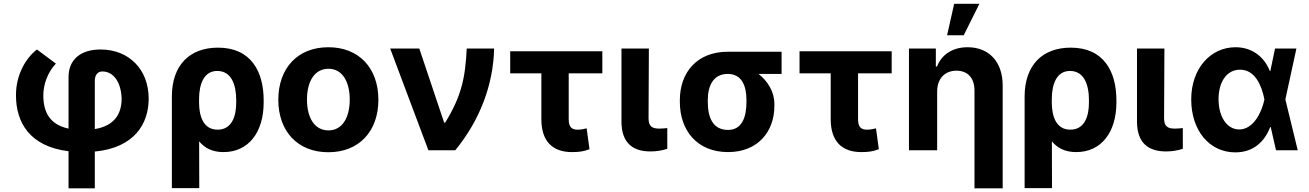

<svg xmlns="http://www.w3.org/2000/svg" viewBox="-20 -806 7022 1030"><path d="M65.7 -295.1C65.3 -151.3 137.8 -20.2 347.7 5.3V204.5H488.6V7.1C703.1 -13.8 777.3 -143.8 777.7 -276.3C777.3 -435 670.8 -540.5 519.2 -540.5C413.7 -540.5 347.7 -487.2 347.7 -392.8V-116.1C246.1 -137.8 212.4 -205.3 212.4 -295.1C212.7 -356.2 237.2 -419.7 279.8 -464.8L178.3 -540.5C115.1 -492.2 65.3 -400.6 65.7 -295.1ZM529.1 -422.6C591.6 -422.6 630.3 -360.8 632.5 -276.3C632.1 -196.4 595.5 -131.4 488.6 -113.6V-370.7C488.3 -402 502.8 -422.6 529.1 -422.6Z M902 203.1H1049L1048.3 -47.9C1078.5 -11 1120 9.9 1179 9.9C1313.6 9.9 1394.5 -96.6 1394.5 -257.1V-267C1394.5 -420.5 1328.1 -550.4 1149.5 -550.4C998.2 -550.4 902.3 -457.4 902 -288.4ZM1047.9 -274.5C1047.9 -355.1 1074.2 -425.4 1145.2 -425.4C1221.2 -425.4 1247.5 -351.6 1247.2 -267V-257.1C1247.5 -185.4 1225.5 -110.4 1147.4 -110.4C1068.5 -110.4 1049 -186.4 1047.9 -251.8Z M1473 -270.6C1473 -102.6 1576 10.7 1741.5 10.7C1907 10.7 2009.9 -102.6 2009.9 -270.6C2009.9 -439.6 1907 -552.6 1741.5 -552.6C1576 -552.6 1473 -439.6 1473 -270.6ZM1626.8 -271.7C1626.8 -366.8 1665.8 -437.1 1742.2 -437.1C1817.1 -437.1 1856.2 -366.8 1856.2 -271.7C1856.2 -176.5 1817.1 -106.5 1742.2 -106.5C1665.8 -106.5 1626.8 -176.5 1626.8 -271.7Z M2073.2 -545.5 2278.1 0H2422.2C2554.3 -160.2 2626.8 -353 2630.7 -545.5H2483.7C2476.2 -386.4 2454.9 -289.4 2368.3 -148.4H2362.6L2229.4 -545.5Z M2717 -530.9V-412.6H2884.2V-166.2C2884.2 -47.6 2944.6 9.9 3048.3 9.9C3086.3 9.9 3112.2 6.4 3142.4 -5.7L3127.1 -117.5C3111.5 -114 3100.1 -110.4 3078.1 -110.4C3049.4 -110.4 3030.9 -122.5 3030.9 -165.5V-412.6H3211.3V-530.9Z M3313.9 -545.5V-152.7C3314.6 -39.1 3374.3 6.4 3469.8 6.4C3503.6 6.4 3534.8 0.7 3559.7 -7.8V-119C3548.7 -117.9 3535.5 -116.1 3516.7 -116.1C3479.4 -116.1 3459.5 -127.1 3459.2 -170.8L3460.9 -545.5Z M3627.1 -258.5C3627.5 -105.8 3719.8 9.9 3885.7 9.9C4044.4 9.9 4134.6 -98.7 4134.2 -238.6V-248.6C4134.6 -313.2 4098 -371.4 4049.4 -409.4H4172.9V-528.4H3884.2C3718.7 -528.4 3627.5 -416.9 3627.1 -269.9ZM3777 -269.9C3777.3 -345.2 3805.8 -409.4 3884.2 -409.4C3959.5 -409.4 3984.4 -345.2 3984.4 -269.9V-258.5C3984.4 -175.8 3959.5 -109 3885.7 -109C3804 -109 3777.3 -175.8 3777 -258.5Z M4269.2 -530.9V-412.6H4436.4V-166.2C4436.4 -47.6 4496.8 9.9 4600.5 9.9C4638.5 9.9 4664.4 6.4 4694.6 -5.7L4679.3 -117.5C4663.7 -114 4652.3 -110.4 4630.3 -110.4C4601.6 -110.4 4583.1 -122.5 4583.1 -165.5V-412.6H4763.5V-530.9Z M4856.2 -545.5V0H5007.5V-315.3C5007.5 -385.7 5050.1 -426.8 5110.8 -426.8C5171.9 -426.8 5207.7 -387.1 5207.7 -320.3V204.5H5359V-347.3C5359 -474.8 5285.2 -552.6 5170.8 -552.6C5090.2 -552.6 5031.2 -513.1 5006.7 -449.2H5000.4V-545.5ZM5060.7 -616.8H5149.9L5234 -785.5H5098.7Z M5476.6 203.1H5623.6L5622.9 -47.9C5653.1 -11 5694.6 9.9 5753.6 9.9C5888.1 9.9 5969.1 -96.6 5969.1 -257.1V-267C5969.1 -420.5 5902.7 -550.4 5724.1 -550.4C5572.8 -550.4 5476.9 -457.4 5476.6 -288.4ZM5622.5 -274.5C5622.5 -355.1 5648.8 -425.4 5719.8 -425.4C5795.8 -425.4 5822.1 -351.6 5821.7 -267V-257.1C5822.1 -185.4 5800.1 -110.4 5721.9 -110.4C5643.1 -110.4 5623.6 -186.4 5622.5 -251.8Z M6079.5 -545.5V-152.7C6080.3 -39.1 6139.9 6.4 6235.4 6.4C6269.2 6.4 6300.4 0.7 6325.3 -7.8V-119C6314.3 -117.9 6301.1 -116.1 6282.3 -116.1C6245 -116.1 6225.1 -127.1 6224.8 -170.8L6226.6 -545.5Z M6605.5 11.4C6704.2 12.1 6764.6 -46.9 6794 -124.3H6796.9L6825.3 0H6941.8L6875.4 -272.7L6934.7 -545.5H6820L6794.7 -424.7H6792.3C6761.7 -502.5 6696 -552.6 6608 -552.6C6474.1 -552.6 6370.4 -438.6 6370.4 -272.7C6370.4 -105.8 6468 10.7 6605.5 11.4ZM6632.5 -432.2C6713.4 -432.2 6748.6 -345.9 6762.8 -274.1L6763.1 -272.7L6762.8 -271.3C6748.6 -202.8 6703.8 -111.5 6627.8 -111.5C6561.8 -111.5 6517 -180 6517 -273.8C6517 -366.1 6560.4 -432.2 6632.5 -432.2Z"/></svg>

Font: Inter-Hewn
Style: Bold
Weight: 700
Designer: Rasmus Andersson
Foundry: rsms
Version: Version 3.012;git-f93a4a705